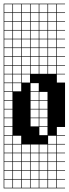

<svg xmlns="http://www.w3.org/2000/svg" viewBox="-20 -785 373 1043"><path d="M0 238.1V-765.1H333.3V-761.9H288.9V-717.5H333.3V-714.3H288.9V-669.8H333.3V-666.7H288.9V-622.2H333.3V-619H288.9V-574.6H333.3V-571.4H288.9V-527H333.3V-523.8H288.9V-479.4H333.3V-476.2H288.9V-431.7H333.3V-428.6H288.9V-384.1H333.3V-381H288.9V-336.5H333.3V-95.2H288.9V-50.8H333.3V-47.6H288.9V-3.2H333.3V0H288.9V44.4H333.3V47.6H288.9V92.1H333.3V95.2H288.9V139.7H333.3V142.9H288.9V187.3H333.3V190.5H288.9V234.9H333.3V238.1ZM98.4 -717.5H142.9V-761.9H98.4ZM50.8 -717.5H95.2V-761.9H50.8ZM193.7 -717.5H238.1V-761.9H193.7ZM241.3 -717.5H285.7V-761.9H241.3ZM3.2 -717.5H47.6V-761.9H3.2ZM146 -717.5H190.5V-761.9H146ZM50.8 -669.8H95.2V-714.3H50.8ZM193.7 -669.8H238.1V-714.3H193.7ZM98.4 -669.8H142.9V-714.3H98.4ZM241.3 -669.8H285.7V-714.3H241.3ZM3.2 -669.8H47.6V-714.3H3.2ZM146 -669.8H190.5V-714.3H146ZM146 -622.2H190.5V-666.7H146ZM98.4 -622.2H142.9V-666.7H98.4ZM193.7 -622.2H238.1V-666.7H193.7ZM241.3 -622.2H285.7V-666.7H241.3ZM50.8 -622.2H95.2V-666.7H50.8ZM3.2 -622.2H47.6V-666.7H3.2ZM146 -574.6H190.5V-619H146ZM3.2 -574.6H47.6V-619H3.2ZM241.3 -574.6H285.7V-619H241.3ZM193.7 -574.6H238.1V-619H193.7ZM98.4 -574.6H142.9V-619H98.4ZM50.8 -574.6H95.2V-619H50.8ZM146 -527H190.5V-571.4H146ZM3.2 -527H47.6V-571.4H3.2ZM241.3 -527H285.7V-571.4H241.3ZM193.7 -527H238.1V-571.4H193.7ZM98.4 -527H142.9V-571.4H98.4ZM50.8 -527H95.2V-571.4H50.8ZM3.2 -479.4H47.6V-523.8H3.2ZM193.7 -479.4H238.1V-523.8H193.7ZM146 -479.4H190.5V-523.8H146ZM98.4 -479.4H142.9V-523.8H98.4ZM241.3 -479.4H285.7V-523.8H241.3ZM50.8 -479.4H95.2V-523.8H50.8ZM50.8 -431.7H95.2V-476.2H50.8ZM193.7 -431.7H238.1V-476.2H193.7ZM3.2 -431.7H47.6V-476.2H3.2ZM98.4 -431.7H142.9V-476.2H98.4ZM146 -431.7H190.5V-476.2H146ZM241.3 -431.7H285.7V-476.2H241.3ZM50.8 -384.1H95.2V-428.6H50.8ZM241.3 -384.1H285.7V-428.6H241.3ZM193.7 -384.1H238.1V-428.6H193.7ZM3.2 -384.1H47.6V-428.6H3.2ZM98.4 -384.1H142.9V-428.6H98.4ZM146 -384.1H190.5V-428.6H146ZM3.2 -336.5H47.6V-381H3.2ZM50.8 -336.5H95.2V-381H50.8ZM98.4 -336.5H142.9V-381H98.4ZM146 -288.9H190.5V-333.3H146ZM50.8 -288.9H95.2V-333.3H50.8ZM3.2 -288.9H47.6V-333.3H3.2ZM193.7 -241.3H238.1V-285.7H193.7ZM146 -241.3H190.5V-285.7H146ZM3.2 -241.3H47.6V-285.7H3.2ZM193.7 -193.7H238.1V-238.1H193.7ZM146 -193.7H190.5V-238.1H146ZM3.2 -193.7H47.6V-238.1H3.2ZM3.2 -146H47.6V-190.5H3.2ZM146 -146H190.5V-190.5H146ZM193.7 -146H238.1V-190.5H193.7ZM3.2 -98.4H47.6V-142.9H3.2ZM146 -98.4H190.5V-142.9H146ZM193.7 -98.4H238.1V-142.9H193.7ZM47.6 -95.2H3.2V-50.8H47.6ZM193.7 -50.8H238.1V-95.2H193.7ZM241.3 -3.2H285.7V-47.6H241.3ZM3.2 -3.2H47.6V-47.6H3.2ZM50.8 -3.2H95.2V-47.6H50.8ZM50.8 44.4H95.2V0H50.8ZM193.7 44.4H238.1V0H193.7ZM98.4 44.4H142.9V0H98.4ZM146 44.4H190.5V0H146ZM3.2 44.4H47.6V0H3.2ZM241.3 44.4H285.7V0H241.3ZM146 92.1H190.5V47.6H146ZM98.4 92.1H142.9V47.6H98.4ZM3.2 92.1H47.6V47.6H3.2ZM241.3 92.1H285.7V47.6H241.3ZM50.8 92.1H95.2V47.6H50.8ZM193.7 92.1H238.1V47.6H193.7ZM193.7 139.7H238.1V95.2H193.7ZM98.4 139.7H142.9V95.2H98.4ZM146 139.7H190.5V95.2H146ZM50.8 139.7H95.2V95.2H50.8ZM3.2 139.7H47.6V95.2H3.2ZM241.3 139.7H285.7V95.2H241.3ZM193.7 187.3H238.1V142.9H193.7ZM50.8 187.3H95.2V142.9H50.8ZM146 187.3H190.5V142.9H146ZM3.2 187.3H47.6V142.9H3.2ZM241.3 187.3H285.7V142.9H241.3ZM98.4 187.3H142.9V142.9H98.4ZM241.3 234.9H285.7V190.5H241.3ZM193.7 234.9H238.1V190.5H193.7ZM3.2 234.9H47.6V190.5H3.2ZM98.4 234.9H142.9V190.5H98.4ZM50.8 234.9H95.2V190.5H50.8ZM146 234.9H190.5V190.5H146Z"/></svg>

Font: Jacquard 12 Charted
Style: Regular
Weight: 400
Designer: Sarah Cadigan-Fried
Version: Version 1.000